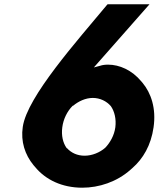

<svg xmlns="http://www.w3.org/2000/svg" viewBox="-20 -852 748 894"><path d="M320 -360H321C345 -380 378 -396 412 -396C446 -396 476 -381 496 -358C513 -334 522 -298 517 -259C512 -222 493 -188 470 -164C445 -142 409 -127 374 -127C340 -127 312 -140 292 -162H291L290 -163C273 -187 265 -221 270 -259C275 -298 293 -334 318 -359ZM86 -261C76 -193 96 -132 136 -83L143 -75C192 -15 269 22 363 22C441 22 524 -5 588 -62L597 -70C646 -113 683 -175 695 -259C708 -348 683 -419 644 -466L638 -473C594 -526 536 -551 483 -551C468 -551 456 -549 447 -546L417 -538L676 -832H481L478 -829C342 -665 106 -402 86 -261Z"/></svg>

Font: Hussar Woodtype
Style: SeBdObl
Weight: 900
Foundry: Cannot Into Space Fonts
Version: Version 1.07